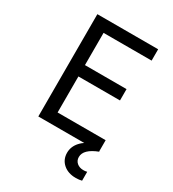

<svg xmlns="http://www.w3.org/2000/svg" viewBox="-213 -817 1027 1138"><g transform="rotate(30 300.0 -247.5)"><path d="M112.8 0H528.8V-77.6H200V-324.2H484.6V-401.8H200V-622.4H528.8V-700H112.8ZM527.8 200V139.2Q521 141.2 514.2 141.7Q507.4 142.2 502 142.2Q475.6 142.2 458.2 127.2Q440.8 112.2 440.8 87.4Q440.8 61 463.2 39.2Q485.6 17.4 530.8 0L489.4 -31.8Q428.4 -9 398.1 24.8Q367.8 58.6 367.8 100.6Q367.8 146.8 400.7 175.9Q433.6 205 487.6 205Q499.4 205 509.4 203.5Q519.4 202 527.8 200Z"/></g></svg>

Font: CommitMonoV143 ExtLt
Style: Regular
Weight: 200
Monospace: yes
Designer: Eigil Nikolajsen
Foundry: Eigil Nikolajsen
Version: Version 1.143